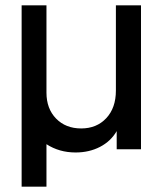

<svg xmlns="http://www.w3.org/2000/svg" viewBox="-20 -559 620 719"><path d="M61 -539H154V-212Q154 -152 190 -115Q226 -78 284 -78Q342 -78 378 -116.5Q414 -155 414 -220V-539H508V0H417V-68Q395 -30 354.5 -9Q314 12 263 12Q202 12 154 -19V140H61Z"/></svg>

Font: Evergrow Sans 
Style: Medium
Weight: 500
Foundry: 10Web
Version: Version 1.000